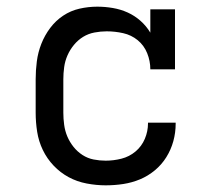

<svg xmlns="http://www.w3.org/2000/svg" viewBox="-20 -548 640 576"><path d="M297 8Q269 8 240 2.5Q211 -3 186 -16.5Q161 -30 141 -51Q121 -72 108.5 -98Q96 -124 91.5 -152.5Q87 -181 87 -210V-310Q87 -337 90.5 -364Q94 -391 104 -416.5Q114 -442 130.5 -464Q147 -486 169.5 -501Q192 -516 218.5 -522Q245 -528 272 -528Q295 -528 318.5 -524Q342 -520 363 -510.5Q384 -501 401.5 -485.5Q419 -470 431 -450V-520H505V-340H431Q431 -365 421.5 -388.5Q412 -412 393 -427.5Q374 -443 349.5 -448.5Q325 -454 300 -454Q282 -454 263.5 -450.5Q245 -447 229.5 -437.5Q214 -428 202 -413.5Q190 -399 182.5 -382Q175 -365 172.5 -346.5Q170 -328 170 -310V-210Q170 -192 172.5 -173.5Q175 -155 182 -138.5Q189 -122 200.5 -107.5Q212 -93 227.5 -83Q243 -73 261 -69.5Q279 -66 297 -66Q321 -66 344.5 -72Q368 -78 386.5 -93.5Q405 -109 414.5 -131.5Q424 -154 424 -178V-180H507V-177Q507 -150 500 -124.5Q493 -99 479 -76.5Q465 -54 444.5 -37Q424 -20 400 -10Q376 0 350 4Q324 8 297 8Z"/></svg>

Font: Iosevka Etoile
Style: Regular
Weight: 400
Designer: Belleve Invis
Foundry: Belleve Invis
Version: Version 33.2.4